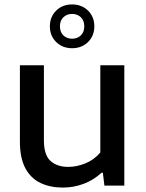

<svg xmlns="http://www.w3.org/2000/svg" viewBox="-20 -839 658 868"><path d="M264 9Q207 9 163.2 -11.8Q119.5 -32.5 94.8 -78.2Q70 -124 70 -199V-544H178.5V-205Q178.5 -137.5 208.8 -111Q239 -84.5 288.5 -84.5Q326 -84.5 365.5 -100.2Q405 -116 433.5 -149.5V-544H542V0H452L445 -58H439Q403.5 -25 358.2 -8Q313 9 264 9ZM306 -621Q262.5 -621 234 -649Q205.5 -677 205.5 -720Q205.5 -763 234 -791Q262.5 -819 306 -819Q349.5 -819 378 -791Q406.5 -763 406.5 -720Q406.5 -677 378 -649Q349.5 -621 306 -621ZM306 -664Q330 -664 345.5 -679Q361 -694 361 -720Q361 -746 345.5 -761Q330 -776 306 -776Q282 -776 266.5 -761Q251 -746 251 -720Q251 -694 266.5 -679Q282 -664 306 -664Z"/></svg>

Font: Encode Sans SemiExpanded SemiExpanded Medium
Style: Regular
Weight: 500
Width: 6
Designer: Multiple Designers
Foundry: Impallari Type
Version: Version 3.000; ttfautohint (v1.8.3) -l 8 -r 50 -G 200 -x 14 